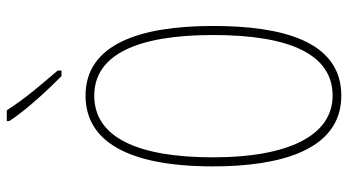

<svg xmlns="http://www.w3.org/2000/svg" viewBox="-244 -746 1000 551"><g transform="rotate(-90 255.5 -470.0)"><path d="M215 -950H184V-943C217 -892 275 -831 313 -793H329V-804C290 -850 250 -895 215 -950ZM457 -358C457 -570 404 -724 257 -724C126 -724 54 -602 54 -358C54 -173 97 10 257 10C416 10 457 -165 457 -358ZM80 -358C80 -574 137 -699 257 -699C374 -699 431 -577 431 -358C431 -135 374 -15 257 -15C143 -15 80 -141 80 -358Z"/></g></svg>

Font: Noto Sans Sinhala ExtraCondensed Thin
Style: Regular
Weight: 100
Width: 2
Designer: Jelle Bosma - Monotype Design Team
Foundry: Monotype Imaging Inc.
Version: Version 2.006